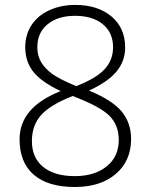

<svg xmlns="http://www.w3.org/2000/svg" viewBox="-20 -746 611 776"><path d="M284.2 -726.1Q375 -726.1 430.4 -679.7Q485.8 -633.3 485.8 -554.2Q485.8 -499.5 451.4 -457.5Q417 -415.5 339.8 -379.9Q433.6 -341.3 471.7 -295.4Q509.8 -249.5 509.8 -184.1Q509.8 -95.7 448 -43Q386.2 9.8 282.2 9.8Q174.3 9.8 116.7 -39.6Q59.1 -88.9 59.1 -183.1Q59.1 -247.1 99.6 -295.4Q140.1 -343.8 225.1 -377.9Q146.5 -415 114.3 -456.3Q82 -497.6 82 -555.2Q82 -606.4 107.9 -645.3Q133.8 -684.1 180.4 -705.1Q227.1 -726.1 284.2 -726.1ZM108.9 -175.8Q108.9 -108.4 154.5 -71.3Q200.2 -34.2 282.2 -34.2Q362.3 -34.2 411.1 -73.5Q460 -112.8 460 -180.2Q460 -240.7 421.6 -278.6Q383.3 -316.4 273.9 -357.9Q184.1 -323.2 146.5 -281.2Q108.9 -239.3 108.9 -175.8ZM283.2 -682.1Q214.4 -682.1 172.6 -648.2Q130.9 -614.3 130.9 -555.2Q130.9 -521 146.2 -494.9Q161.6 -468.8 190.7 -447.5Q219.7 -426.3 288.1 -397.9Q367.7 -428.7 402.3 -465.8Q437 -502.9 437 -555.2Q437 -613.8 395.8 -647.9Q354.5 -682.1 283.2 -682.1Z"/></svg>

Font: Zoram GWeb Light
Style: Regular
Weight: 300
Foundry: Ascender Corporation
Version: Version 1.000